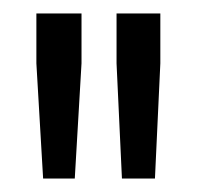

<svg xmlns="http://www.w3.org/2000/svg" viewBox="-20 -708 292 285"><path d="M161 -443 153 -614V-688H218V-614L210 -443ZM44 -443 34 -614V-688H101V-614L91 -443Z"/></svg>

Font: Saira UltraCondensed Medium
Style: Regular
Weight: 500
Width: 1
Designer: Hector Gatti with collaboration of the Omnibus-Type team
Foundry: Omnibus-Type
Version: Version 1.101